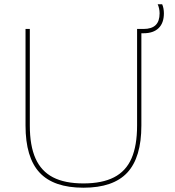

<svg xmlns="http://www.w3.org/2000/svg" viewBox="-20 -865 818 895"><path d="M369 10Q230 10 164.5 -60.5Q99 -131 99 -280V-730H119V-280Q119 -186 145.5 -126.5Q172 -67 227 -38.5Q282 -10 369 -10Q456 -10 511.5 -38.5Q567 -67 593 -126.5Q619 -186 619 -280V-730H639V-280Q639 -131 573.5 -60.5Q508 10 369 10ZM626 -710 629 -730H649Q687 -730 705.5 -748Q724 -766 724 -803Q724 -814 721.5 -825.5Q719 -837 715 -845H736Q740 -836 742 -825Q744 -814 744 -803Q744 -758 719.5 -734Q695 -710 649 -710Z"/></svg>

Font: M PLUS 2 Thin
Style: Regular
Weight: 100
Designer: Coji Morishita
Foundry: UNDERFOREST DESIGN
Version: Version 1.001